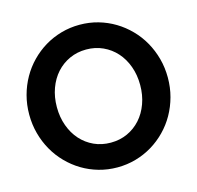

<svg xmlns="http://www.w3.org/2000/svg" viewBox="-111 -881 1039 1012"><g transform="rotate(-15 408.0 -375.0)"><path d="M408.2 14.5Q355.9 14.5 307.3 0.7Q258.6 -13.2 216.8 -38.4Q175 -63.6 140.5 -98.9Q105.9 -134.1 81.4 -177.5Q56.8 -220.9 43.4 -270.7Q30 -320.5 30 -374.5Q30 -428.6 43.4 -478.4Q56.8 -528.2 81.4 -571.6Q105.9 -615 140.5 -650.2Q175 -685.5 216.8 -710.7Q258.6 -735.9 307.3 -749.8Q355.9 -763.6 408.2 -763.6Q460.9 -763.6 509.3 -749.8Q557.7 -735.9 599.5 -710.7Q641.4 -685.5 675.9 -650.2Q710.5 -615 735 -571.6Q759.5 -528.2 773 -478.4Q786.4 -428.6 786.4 -374.5Q786.4 -320.5 773 -270.7Q759.5 -220.9 735 -177.5Q710.5 -134.1 675.9 -98.9Q641.4 -63.6 599.5 -38.4Q557.7 -13.2 509.1 0.7Q460.5 14.5 408.2 14.5ZM408.2 -120.5Q457.7 -120.5 499.3 -139.5Q540.9 -158.6 571.1 -192.3Q601.4 -225.9 618.4 -272.7Q635.5 -319.5 635.5 -374.5Q635.5 -430 618.4 -476.6Q601.4 -523.2 571.1 -556.8Q540.9 -590.5 499.3 -609.5Q457.7 -628.6 408.2 -628.6Q358.6 -628.6 317 -609.5Q275.5 -590.5 245.2 -556.8Q215 -523.2 198 -476.6Q180.9 -430 180.9 -374.5Q180.9 -319.5 198 -272.7Q215 -225.9 245.2 -192.3Q275.5 -158.6 317 -139.5Q358.6 -120.5 408.2 -120.5Z"/></g></svg>

Font: Spartan
Style: Bold
Weight: 700
Designer: Matt Bailey, Mirko Velimirovic
Foundry: Matt Bailey
Version: Version 1.005